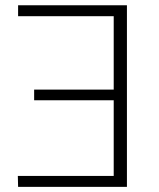

<svg xmlns="http://www.w3.org/2000/svg" viewBox="-20 -728 619 748"><path d="M474.5 0H50.5L49.5 -42.5H423V-337.5H113V-379H423V-665H50.5V-707.5H474.5Z"/></svg>

Font: Lato 2
Style: Regular
Weight: 300
Designer: Lukasz Dziedzic with Adam Twardoch and Botio Nikoltchev
Foundry: tyPoland Lukasz Dziedzic
Version: Version 2.015; 2015-08-06; http://www.latofonts.com/